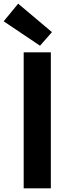

<svg xmlns="http://www.w3.org/2000/svg" viewBox="-38 -1026 388 1046"><path d="M91 0V-741H239V0ZM180 -777 -18 -910 61 -1006 245 -851Z"/></svg>

Font: Noto Sans HK Thin
Style: Bold
Weight: 700
Version: Version 2.004-H2;hotconv 1.0.118;makeotfexe 2.5.65603